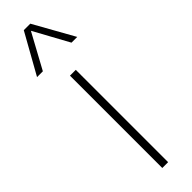

<svg xmlns="http://www.w3.org/2000/svg" viewBox="-302 -801 794 794"><g transform="rotate(-45 95.5 -404.0)"><path d="M78.5 0V-540H112.5V0ZM-22 -632 76.5 -808H114.5L213 -632H179.5L95.5 -785.5L12 -632Z"/></g></svg>

Font: Encode Sans SmCnd Th
Style: Regular
Weight: 100
Width: 4
Designer: Multiple Designers
Foundry: Impallari Type
Version: Version 3.002; ttfautohint (v1.8.3) -l 8 -r 50 -G 200 -x 14 